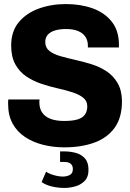

<svg xmlns="http://www.w3.org/2000/svg" viewBox="-20 -716 640 946"><path d="M297 10Q242 10 192.5 -2.5Q143 -15 104 -40.5Q65 -66 42.5 -106.5Q20 -147 20 -204V-215Q20 -220 21 -226H175Q174 -222 174 -219V-210Q174 -183 187 -162.5Q200 -142 227.5 -131Q255 -120 296 -120Q337 -120 362 -127.5Q387 -135 398.5 -151.5Q410 -168 410 -192Q410 -219 389.5 -235Q369 -251 336 -261.5Q303 -272 263 -281Q223 -290 183 -303.5Q143 -317 109.5 -339.5Q76 -362 55.5 -399Q35 -436 35 -492Q35 -561 72 -606Q109 -651 170.5 -673.5Q232 -696 305 -696Q377 -696 436 -675Q495 -654 530.5 -609.5Q566 -565 566 -495V-482H413V-491Q413 -516 401 -534.5Q389 -553 365 -563Q341 -573 305 -573Q274 -573 251 -566Q228 -559 215.5 -545Q203 -531 203 -509Q203 -481 223.5 -465Q244 -449 277 -439.5Q310 -430 350.5 -421Q391 -412 431 -399.5Q471 -387 504.5 -365Q538 -343 559 -307.5Q580 -272 581 -218Q581 -136 544.5 -86Q508 -36 444 -13Q380 10 297 10ZM298 210Q267 210 236.5 203Q206 196 185 181L207 130Q215 136 229 141.5Q243 147 259.5 150.5Q276 154 289 154Q309 154 324 146Q339 138 339 117Q339 100 328.5 91Q318 82 297 82H276V30H298Q327 30 354 37.5Q381 45 398.5 64.5Q416 84 416 121Q416 157 396 176.5Q376 196 348.5 203Q321 210 298 210Z"/></svg>

Font: Chivo Mono Medium
Style: Bold
Weight: 700
Monospace: yes
Version: Version 1.008